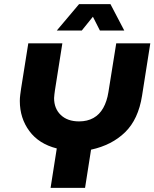

<svg xmlns="http://www.w3.org/2000/svg" viewBox="-20 -910 748 930"><path d="M225 0 255 -191Q168 -213 122 -275.5Q76 -338 76 -421Q76 -435 78 -450.5Q80 -466 82 -480L117 -700H282L246 -472Q245 -462 243.5 -452.5Q242 -443 242 -435Q242 -384 274.5 -353Q307 -322 363 -322Q403 -322 432.5 -338.5Q462 -355 480 -387Q498 -419 505 -463L543 -700H708L668 -446Q650 -332 586 -269.5Q522 -207 421 -185L392 0ZM255 -762 363 -890H515L582 -762H464L430 -829L376 -762Z"/></svg>

Font: MuseoModerno
Style: Bold Italic
Weight: 700
Italic angle: -9°
Designer: Pablo Cosgaya, Héctor Gatti, Marcela Romero, and the Authors of The MuseoModerno Project.
Foundry: Omnibus-Type Team
Version: Version 1.003